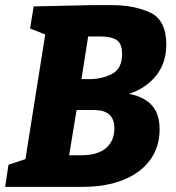

<svg xmlns="http://www.w3.org/2000/svg" viewBox="-26 -727 684 747"><path d="M595 -224Q595 -155 558 -104.5Q521 -54 453.5 -27Q386 0 295 0H-6L7 -86L73 -108L150 -593L91 -616L105 -702L328 -707H411Q496 -707 558.5 -678Q621 -649 621 -553Q621 -483 582 -433.5Q543 -384 476 -362Q536 -350 565.5 -316.5Q595 -283 595 -224ZM317 -585 291 -419H320Q371 -419 410 -439.5Q449 -460 449 -517Q449 -558 427.5 -571.5Q406 -585 367 -585ZM290 -123Q354 -123 386.5 -151Q419 -179 419 -228Q419 -299 340 -299H272L243 -123Z"/></svg>

Font: Bitter Pro ExtraBold
Style: Italic
Weight: 800
Italic angle: -9°
Designer: Sol Matas, and Bitter project Authors
Foundry: Sol Matas
Version: Version 1.010